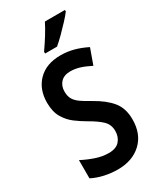

<svg xmlns="http://www.w3.org/2000/svg" viewBox="-233 -1016 926 1104"><g transform="rotate(-30 229.5 -463.5)"><path d="M422 -198Q422 -101 362.5 -45.5Q303 10 206 10Q163 10 119 0.5Q75 -9 38 -28V-149Q78 -128 122 -113Q166 -98 208 -98Q257 -98 280 -124.5Q303 -151 303 -190Q303 -233 274 -260.5Q245 -288 190 -319Q157 -338 123.5 -363Q90 -388 67 -427Q44 -466 44 -526Q44 -615 98 -669.5Q152 -724 247 -724Q290 -724 332 -713Q374 -702 418 -680L381 -577Q342 -597 311 -606.5Q280 -616 249 -616Q208 -616 185.5 -592.5Q163 -569 163 -531Q163 -501 174.5 -481Q186 -461 210 -444Q234 -427 274 -405Q346 -365 384 -318.5Q422 -272 422 -198ZM400 -927Q386 -908 360.5 -880.5Q335 -853 306.5 -824.5Q278 -796 255 -777H176V-789Q202 -826 226 -864.5Q250 -903 267 -937H400Z"/></g></svg>

Font: Noto Sans Gurmukhi Condensed SemiBold
Style: Regular
Weight: 600
Width: 3
Designer: Jelle Bosma - Monotype Design Team
Foundry: Monotype Imaging Inc.
Version: Version 2.004; ttfautohint (v1.8.4.7-5d5b)